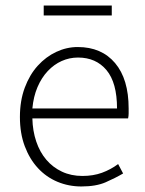

<svg xmlns="http://www.w3.org/2000/svg" viewBox="-20 -662 523 694"><path d="M274 12Q228 12 187.5 -5Q147 -22 117 -54.5Q87 -87 69.5 -133.5Q52 -180 52 -239Q52 -298 69.5 -345Q87 -392 116.5 -424.5Q146 -457 183.5 -474.5Q221 -492 261 -492Q347 -492 396 -434Q445 -376 445 -270Q445 -261 445 -252Q445 -243 443 -234H97Q98 -189 111 -150.5Q124 -112 147.5 -84.5Q171 -57 204 -41.5Q237 -26 278 -26Q317 -26 348.5 -37.5Q380 -49 407 -69L425 -35Q396 -18 361.5 -3Q327 12 274 12ZM97 -270H403Q403 -363 365 -408.5Q327 -454 262 -454Q231 -454 203 -441.5Q175 -429 152.5 -405Q130 -381 115.5 -347Q101 -313 97 -270ZM138 -606V-642H384V-606Z"/></svg>

Font: hySource Sans Pro Light
Style: Regular
Weight: 300
Designer: Paul D. Hunt
Foundry: Adobe Systems Incorporated
Version: Version 2.021;PS 2.000;hotconv 1.0.86;makeotf.lib2.5.63406